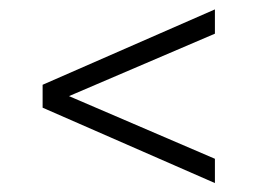

<svg xmlns="http://www.w3.org/2000/svg" viewBox="-20 -590 562 419"><path d="M449 -190.5 73 -355V-405L449 -569.5V-516.5L116 -374V-386.5L449 -243.5Z"/></svg>

Font: Encode Sans SemiCondensed Light
Style: Regular
Weight: 300
Width: 4
Designer: Multiple Designers
Foundry: Impallari Type
Version: Version 3.002